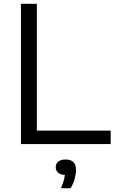

<svg xmlns="http://www.w3.org/2000/svg" viewBox="-20 -760 612 1013"><path d="M90.5 0V-740H174.5V-71H564V0ZM301.5 233Q314.5 204 319 182.8Q323.5 161.5 323.5 141L335.5 163H327.5Q300.5 163 287.2 151.8Q274 140.5 274 122Q274 104 287.2 92.8Q300.5 81.5 326 81.5Q353.5 81.5 367.2 95.5Q381 109.5 381 136.5Q381 157.5 373.8 183.8Q366.5 210 352.5 233Z"/></svg>

Font: Encode Sans SC SemiExpanded
Style: Regular
Weight: 400
Width: 6
Designer: Multiple Designers
Foundry: Impallari Type
Version: Version 3.002